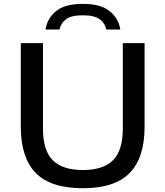

<svg xmlns="http://www.w3.org/2000/svg" viewBox="-20 -963 854 992"><path d="M408.5 9.5Q241.5 9.5 164.5 -69.5Q87.5 -148.5 87.5 -308V-740H202V-297.5Q202 -186 252.5 -135.2Q303 -84.5 408.5 -84.5Q513.5 -84.5 564 -135.2Q614.5 -186 614.5 -297.5V-740H727V-308Q727 -148.5 650.2 -69.5Q573.5 9.5 408.5 9.5ZM215.5 -810.5Q223 -866 268.2 -904.5Q313.5 -943 408 -943Q502 -943 548 -904.2Q594 -865.5 601.5 -810.5H529.5Q522.5 -843 495.2 -863.5Q468 -884 408 -884Q347.5 -884 321 -863.5Q294.5 -843 287.5 -810.5Z"/></svg>

Font: Encode Sans Expanded Expanded Medium
Style: Regular
Weight: 500
Width: 7
Designer: Multiple Designers
Foundry: Impallari Type
Version: Version 3.000; ttfautohint (v1.8.3) -l 8 -r 50 -G 200 -x 14 